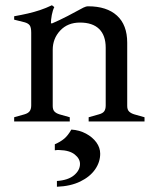

<svg xmlns="http://www.w3.org/2000/svg" viewBox="-20 -463 584 732"><path d="M318 0V-16L357 -27Q372 -31 377.5 -39Q383 -47 383 -61V-281Q383 -328 358 -352.5Q333 -377 285 -377Q238 -377 209.5 -346.5Q181 -316 181 -273L157 -374H179Q205 -385 238 -402Q271 -419 298 -434Q308 -439 316 -439Q387 -439 426 -403.5Q465 -368 465 -300V-59Q465 -45 472 -38Q479 -31 492 -27L531 -16V0ZM34 0V-16L73 -27Q87 -31 93 -39Q99 -47 99 -61V-338Q99 -358 93.5 -366Q88 -374 74 -378L34 -388V-401Q62 -406 86 -411.5Q110 -417 132.5 -424.5Q155 -432 178 -443L187 -436Q181 -424 177.5 -406Q174 -388 174 -371V-361L181 -344V-59Q181 -45 187.5 -38Q194 -31 207 -27L246 -16V0ZM197 249V227Q240 224 262.5 205Q285 186 285 162Q285 142 265 126Q245 110 206 109Q202 109 197.5 109Q193 109 189 110V87Q210 78 224.5 66Q239 54 252 31Q283 33 308 46.5Q333 60 347.5 80Q362 100 362 123Q362 155 342.5 183Q323 211 286 229Q249 247 197 249Z"/></svg>

Font: Ibarra Real Nova Medium
Style: Regular
Weight: 500
Designer: Jose Maria Ribagorda & Octavio Pardo
Foundry: Jose Maria Ribagorda
Version: Version 2.000